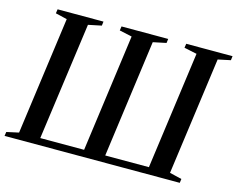

<svg xmlns="http://www.w3.org/2000/svg" viewBox="-108 -896 1294 1049"><g transform="rotate(15 539.0 -371.5)"><path d="M-5.5 0 -2 -23 66.5 -38 157.5 -704 92 -719.5 95.5 -743H355L352 -719.5L277.5 -704L186 -39H434L524.5 -704L453.5 -719.5L457 -743H721L718 -719.5L644 -704L553.5 -39H800.5L891.5 -704.5L819.5 -719.5L823 -743H1085L1082 -719.5L1011 -704.5L920 -39L988.5 -22.5L985.5 0Z"/></g></svg>

Font: Merriweather 120pt Medium
Style: Italic
Weight: 500
Italic angle: -7.8°
Version: Version 2.101